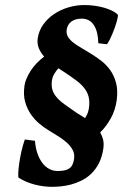

<svg xmlns="http://www.w3.org/2000/svg" viewBox="-20 -723 499 758"><path d="M282.2 -277.8Q290 -272.5 298.6 -267.6Q307.1 -262.7 315.9 -256.8Q328.1 -274.9 331.1 -296.4Q334.5 -321.3 330.1 -339.8Q325.7 -358.4 313.5 -374.3Q301.3 -390.1 281.2 -405.3Q261.2 -420.4 232.9 -439Q227.5 -442.4 221.9 -446Q216.3 -449.7 210.4 -453.6Q200.7 -442.4 193.6 -429.9Q186.5 -417.5 185.1 -405.3Q182.1 -383.8 187 -368.2Q191.9 -352.5 204.1 -338.4Q216.3 -324.2 236.1 -310.1Q255.9 -295.9 282.2 -277.8ZM440.9 -328.6Q435.5 -288.1 417.2 -255.4Q398.9 -222.7 375.5 -200.2Q383.3 -187 387 -171.9Q390.6 -156.7 388.2 -138.2Q383.3 -103.5 370.6 -78.9Q357.9 -54.2 340.1 -37.1Q322.3 -20 301 -9.8Q279.8 0.5 258.8 5.9Q237.8 11.2 218.8 12.9Q199.7 14.6 185.5 14.6Q169.9 14.6 152.6 12.5Q135.3 10.3 117.9 5.9Q100.6 1.5 84.2 -5.4Q67.9 -12.2 54.2 -21Q51.3 -22.5 52 -38.8Q52.7 -55.2 55.9 -78.1Q59.1 -101.1 64.9 -126.7Q70.8 -152.3 78.1 -172.4L118.2 -167Q120.1 -139.2 127.9 -116.9Q135.7 -94.7 147.5 -79.3Q159.2 -64 174.6 -55.9Q189.9 -47.9 207.5 -47.9Q223.1 -47.9 234.6 -50.3Q246.1 -52.7 253.9 -58.3Q261.7 -64 266.1 -73.2Q270.5 -82.5 272.5 -96.2Q275.4 -115.7 266.6 -131.6Q257.8 -147.5 242.7 -160.9Q227.5 -174.3 208.3 -186Q189 -197.8 170.4 -209.5Q153.3 -219.7 135 -235.1Q116.7 -250.5 102.1 -271.5Q87.4 -292.5 79.6 -319.6Q71.8 -346.7 76.2 -380.9Q78.1 -397 85 -413.3Q91.8 -429.7 102.1 -445.1Q112.3 -460.4 125.7 -474.4Q139.2 -488.3 154.3 -499.5Q140.6 -515.1 133.3 -532.7Q126 -550.3 128.9 -571.3Q133.3 -601.6 150.6 -626Q168 -650.4 193.4 -667.5Q218.8 -684.6 249.8 -693.8Q280.8 -703.1 312.5 -703.1Q333 -703.1 352.8 -700.4Q372.6 -697.8 389.9 -692.9Q407.2 -688 421.4 -681.2Q435.5 -674.3 444.8 -665.5Q446.3 -664.1 445.1 -656.5Q443.8 -648.9 440.9 -637.9Q438 -627 433.3 -614Q428.7 -601.1 423.3 -588.4Q418 -575.7 412.6 -565.2Q407.2 -554.7 402.3 -548.3L368.2 -552.2Q367.2 -598.1 350.6 -623.8Q334 -649.4 302.7 -649.4Q276.9 -649.4 261.5 -637.7Q246.1 -626 243.2 -605.5Q241.2 -589.8 248.3 -577.9Q255.4 -565.9 269 -555.2Q282.7 -544.4 302.2 -533.2Q321.8 -522 344.7 -507.3Q362.3 -496.6 381.3 -481.7Q400.4 -466.8 415.5 -445.6Q430.7 -424.3 438.2 -395.5Q445.8 -366.7 440.9 -328.6Z"/></svg>

Font: Gentium Book Basic
Style: Bold Italic
Weight: 700
Italic angle: -8°
Designer: J. Victor Gaultney and Annie Olsen
Foundry: SIL International
Version: Version 1.102; 2013; Maintenance release